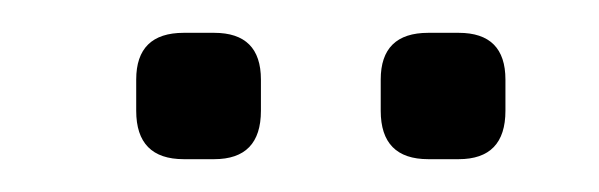

<svg xmlns="http://www.w3.org/2000/svg" viewBox="-20 -654 365 117"><path d="M92 -557Q63 -557 63 -586.5V-605.5Q63 -634 92 -634H110.5Q139 -634 139 -605.5V-586.5Q139 -557 110.5 -557ZM241 -557Q212 -557 212 -586.5V-605.5Q212 -634 241 -634H259.5Q288 -634 288 -605.5V-586.5Q288 -557 259.5 -557Z"/></svg>

Font: Jura Light
Style: Regular
Weight: 400
Version: Version 5.106